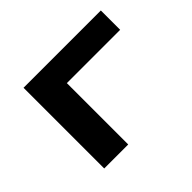

<svg xmlns="http://www.w3.org/2000/svg" viewBox="-116 -672 843 843"><g transform="rotate(-45 305.5 -250.5)"><path d="M106 0V-501H586V-381H255V0Z"/></g></svg>

Font: Nunito Sans 7pt Expanded
Style: Bold
Weight: 700
Width: 7
Designer: Vernon Adams
Foundry: Vernon Adams
Version: Version 3.101;gftools[0.9.27]